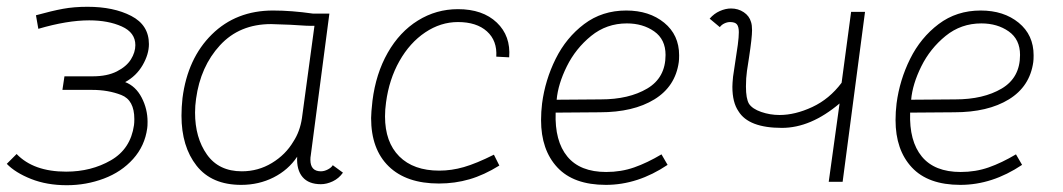

<svg xmlns="http://www.w3.org/2000/svg" viewBox="-42 -536 3133 566"><path d="M-22 -53 7 -82Q57 -30 153 -30Q227 -30 285 -63.5Q343 -97 353 -167Q354 -174 354 -185Q354 -241 315.5 -256Q277 -271 230 -271H142L148 -311H231Q274 -311 302.5 -325.5Q331 -340 344 -361Q357 -382 357 -403Q357 -440 317 -458Q277 -476 221 -476Q156 -476 71 -451L64 -491Q111 -504 143.5 -510Q176 -516 216 -516Q293 -516 345 -489Q397 -462 397 -406Q397 -376 378.5 -344Q360 -312 327 -294Q358 -282 375.5 -248.5Q393 -215 393 -177Q393 -164 392 -158Q385 -106 350.5 -67.5Q316 -29 264 -9.5Q212 10 155 10Q96 10 49.5 -8.5Q3 -27 -22 -53Z M969 -27Q957 -10 939 -1.5Q921 7 904 7Q868 7 850 -14Q832 -35 834 -74Q808 -35 764.5 -13Q721 9 669 9Q582 9 537.5 -47.5Q493 -104 493 -195Q493 -220 496 -247Q511 -364 582.5 -434.5Q654 -505 763 -505Q817 -505 880 -496H929L874 -77Q873 -73 873 -65Q873 -31 904 -31Q914 -31 924.5 -36.5Q935 -42 939 -49ZM885 -460Q869 -459 814 -463L757 -465Q664 -465 606.5 -402.5Q549 -340 536 -245Q533 -224 533 -204Q533 -130 568 -80.5Q603 -31 671 -31Q719 -31 759.5 -55.5Q800 -80 823 -119Q842 -148 848 -187Z M1052 -188Q1052 -203 1056 -239Q1066 -319 1101 -380.5Q1136 -442 1190 -475.5Q1244 -509 1308 -509Q1381 -509 1422.5 -469.5Q1464 -430 1459 -367L1421 -369Q1424 -416 1393.5 -443.5Q1363 -471 1308 -471Q1257 -471 1211.5 -440.5Q1166 -410 1135.5 -356Q1105 -302 1096 -234Q1093 -213 1093 -193Q1093 -117 1135 -75Q1177 -33 1253 -33Q1289 -33 1325.5 -43.5Q1362 -54 1414 -80L1430 -48Q1385 -20 1342 -7.5Q1299 5 1252 5Q1156 5 1104 -45.5Q1052 -96 1052 -188Z M1553 -182Q1553 -206 1556 -231Q1565 -300 1596 -362.5Q1627 -425 1680 -465Q1733 -505 1804 -505Q1872 -505 1916 -469Q1960 -433 1960 -373Q1960 -360 1959 -353Q1949 -281 1887 -243Q1825 -205 1726 -205L1596 -204Q1593 -120 1630.5 -74.5Q1668 -29 1745 -29Q1789 -29 1827.5 -42.5Q1866 -56 1908 -81L1926 -50Q1838 9 1744 9Q1649 9 1601 -42.5Q1553 -94 1553 -182ZM1920 -374Q1920 -420 1886.5 -443.5Q1853 -467 1806 -467Q1746 -467 1700.5 -430Q1655 -393 1629 -340.5Q1603 -288 1599 -242L1729 -243Q1812 -243 1866 -275Q1920 -307 1920 -374Z M2263 -159Q2165 -159 2135 -208Q2117 -234 2117 -280Q2117 -290 2119 -310L2133 -404Q2136 -427 2136 -441Q2136 -457 2130.5 -464Q2125 -471 2110 -471Q2102 -471 2093.5 -467Q2085 -463 2080 -456L2050 -481Q2063 -496 2080 -503.5Q2097 -511 2113 -511Q2134 -511 2150.5 -500Q2167 -489 2172 -471Q2175 -462 2175 -447Q2175 -425 2166 -366L2160 -327Q2157 -306 2157 -281Q2157 -245 2166 -230Q2176 -215 2202 -206Q2228 -197 2256 -197Q2302 -197 2352.5 -220.5Q2403 -244 2439 -292L2467 -501H2508L2442 0H2401L2433 -231Q2348 -159 2263 -159Z M2598 -182Q2598 -206 2601 -231Q2610 -300 2641 -362.5Q2672 -425 2725 -465Q2778 -505 2849 -505Q2917 -505 2961 -469Q3005 -433 3005 -373Q3005 -360 3004 -353Q2994 -281 2932 -243Q2870 -205 2771 -205L2641 -204Q2638 -120 2675.5 -74.5Q2713 -29 2790 -29Q2834 -29 2872.5 -42.5Q2911 -56 2953 -81L2971 -50Q2883 9 2789 9Q2694 9 2646 -42.5Q2598 -94 2598 -182ZM2965 -374Q2965 -420 2931.5 -443.5Q2898 -467 2851 -467Q2791 -467 2745.5 -430Q2700 -393 2674 -340.5Q2648 -288 2644 -242L2774 -243Q2857 -243 2911 -275Q2965 -307 2965 -374Z"/></svg>

Font: Bellota Light
Style: Italic
Weight: 300
Italic angle: -7.5°
Designer: Kemie Guaida
Foundry: Kemie Guaida
Version: Version 4.001